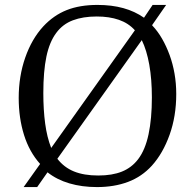

<svg xmlns="http://www.w3.org/2000/svg" viewBox="-20 -750 794 780"><path d="M696 -368Q696 -411 689 -451Q682 -491 669 -526.5Q656 -562 638.5 -592.5Q621 -623 599 -646Q599 -646 598.5 -646.5Q598 -647 598 -648L655 -730H600L565 -678Q528 -704 481 -717Q434 -730 376 -730Q304 -730 251 -709Q198 -688 156 -643Q109 -592 82.5 -516Q56 -440 56 -352Q56 -271 77.5 -202Q99 -133 143 -84L76 10H131L173 -50Q211 -20 262 -5Q313 10 374 10Q444 10 500 -11Q556 -32 597 -77Q642 -127 669 -202.5Q696 -278 696 -368ZM597 -354Q597 -268 583.5 -204.5Q570 -141 541 -103Q515 -69 475.5 -53Q436 -37 379 -37Q321 -37 280.5 -53.5Q240 -70 213 -105L556 -587Q576 -546 586.5 -487Q597 -428 597 -354ZM156 -372Q156 -460 168.5 -520Q181 -580 209 -617Q235 -652 276 -667.5Q317 -683 373 -683Q424 -683 463 -669.5Q502 -656 528 -627L188 -149Q171 -192 163.5 -248Q156 -304 156 -372Z"/></svg>

Font: GradeGX
Style: Regular
Weight: 100
Width: 1
Designer: Adam Twardoch
Foundry: Adam Twardoch
Version: Version 2.002; DEVELOPMENT